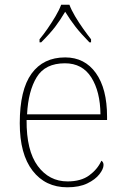

<svg xmlns="http://www.w3.org/2000/svg" viewBox="-20 -786 529 816"><path d="M266 10Q173 10 118.5 -60.5Q64 -131 64 -262Q64 -404 114 -473Q164 -542 257 -542Q340 -542 387.5 -475.5Q435 -409 435 -290V-276H93Q92 -146 140.5 -80.5Q189 -15 267 -15Q324 -15 359 -40.5Q394 -66 411 -103Q420 -97 420 -85Q420 -68 402.5 -45.5Q385 -23 351 -6.5Q317 10 266 10ZM407 -300Q406 -397 368 -457Q330 -517 256 -517Q172 -517 136 -458Q100 -399 95 -300ZM148 -619Q164 -638 182 -664Q200 -690 216 -717Q232 -744 240 -766H275Q283 -744 299 -717Q315 -690 333.5 -664Q352 -638 367 -619V-606H360Q323 -644 301.5 -671.5Q280 -699 257 -736Q235 -699 214 -671.5Q193 -644 155 -606H148Z"/></svg>

Font: Noto Serif Tamil Thin
Style: Regular
Weight: 100
Designer: Indian Type Foundry, Tom Grace, and the Monotype Design Team
Foundry: Monotype Imaging Inc.
Version: Version 2.004; ttfautohint (v1.8.4.7-5d5b)